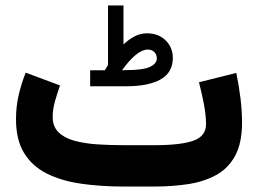

<svg xmlns="http://www.w3.org/2000/svg" viewBox="-20 -683 944 703"><path d="M363.8 -425.8Q366.7 -431.2 370.1 -436Q373.5 -440.9 375.5 -445.8V-663.1H432.1V-520.5Q452.1 -539.1 473.1 -550Q494.1 -561 518.1 -561Q560.1 -561 586.4 -535.2Q612.8 -509.3 612.8 -470.2Q612.3 -417 567.9 -392.1Q523.4 -367.2 442.9 -367.2H310.1V-425.8ZM442.4 -426.3Q503.9 -426.3 529.1 -438.2Q554.2 -450.2 554.2 -468.8Q554.2 -483.4 545.2 -492.4Q536.1 -501.5 520.5 -501.5Q500.5 -501.5 476.3 -481.4Q452.1 -461.4 426.8 -425.8ZM544.9 0H432.1Q349.1 0 277.6 -10.3Q206.1 -20.5 152.3 -47.1Q98.6 -73.7 68.6 -122.1Q38.6 -170.4 38.6 -247.1Q38.6 -293.5 48.8 -336.9Q59.1 -380.4 74.2 -417L199.7 -370.1Q191.4 -346.7 182.1 -315.2Q172.9 -283.7 172.9 -254.9Q172.9 -219.7 194.3 -198.7Q215.8 -177.7 252.4 -167.7Q289.1 -157.7 335.4 -154.5Q381.8 -151.4 432.1 -151.4H546.4Q641.1 -151.4 687.7 -167.7Q734.4 -184.1 734.4 -228.5Q734.4 -261.7 726.3 -303.2Q718.3 -344.7 708.5 -381.8L845.2 -416Q855 -368.7 860.6 -322.8Q866.2 -276.9 866.2 -234.4Q866.2 -159.7 841.3 -113.3Q816.4 -66.9 772.2 -42.5Q728 -18.1 669.9 -9Q611.8 0 544.9 0Z"/></svg>

Font: Vazirmatn FD Black
Style: Regular
Weight: 900
Designer: Saber Rastikerdar
Foundry: Saber Rastikerdar
Version: Version 33.003